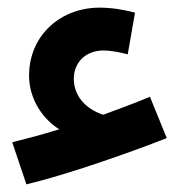

<svg xmlns="http://www.w3.org/2000/svg" viewBox="-20 -425 488 502"><path d="M49 57C151 33 320 -26 416 -64L372 -172C332 -155 290 -140 250 -125C204 -140 173 -174 173 -219C173 -260 202 -293 251 -293C268 -293 291 -289 314 -283L333 -392C302 -400 272 -405 240 -405C139 -405 56 -333 56 -227C56 -164 94 -112 135 -87C90 -73 48 -62 12 -53Z"/></svg>

Font: Noto Sans Arabic UI SmBd
Style: Regular
Weight: 600
Designer: Monotype Design Team, Nadine Chahine and Nizar Qandah
Foundry: Monotype Imaging Inc.
Version: Version 2.010